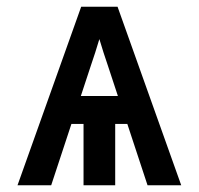

<svg xmlns="http://www.w3.org/2000/svg" viewBox="-20 -550 590 570"><path d="M32 0 221 -530H329L518 0H418L358 -182H322V0H228V-182H192L132 0ZM220 -265H330L301 -353Q294 -373 287.5 -393.5Q281 -414 275 -434Q269 -414 262.5 -393.5Q256 -373 249 -353Z"/></svg>

Font: Lode Dark Term
Style: Bold
Weight: 700
Monospace: yes
Designer: Belleve Invis
Foundry: Belleve Invis
Version: Version 29.2.0